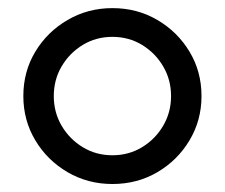

<svg xmlns="http://www.w3.org/2000/svg" viewBox="-20 -445 554 473"><path d="M256.9 8.3Q196.5 8.3 146.5 -20.8Q96.5 -50 67 -99.3Q37.5 -148.6 37.5 -208.3Q37.5 -268.8 67 -317.7Q96.5 -366.7 146.5 -395.8Q196.5 -425 256.9 -425Q318.1 -425 367.7 -395.8Q417.4 -366.7 446.9 -317.7Q476.4 -268.8 476.4 -208.3Q476.4 -148.6 446.9 -99.3Q417.4 -50 367.7 -20.8Q318.1 8.3 256.9 8.3ZM256.9 -62.5Q297.2 -62.5 329.9 -82.3Q362.5 -102.1 381.9 -135.1Q401.4 -168.1 401.4 -208.3Q401.4 -248.6 381.9 -281.6Q362.5 -314.6 329.9 -334.4Q297.2 -354.2 256.9 -354.2Q216.7 -354.2 184 -334.4Q151.4 -314.6 131.9 -281.6Q112.5 -248.6 112.5 -208.3Q112.5 -168.1 131.9 -135.1Q151.4 -102.1 184 -82.3Q216.7 -62.5 256.9 -62.5Z"/></svg>

Font: co2trust
Style: Regular
Weight: 400
Designer: Kristian Moeller
Foundry: Dicotype
Version: Version 1.000